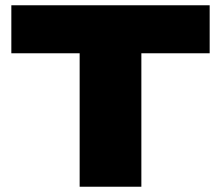

<svg xmlns="http://www.w3.org/2000/svg" viewBox="-20 -708 840 728"><path d="M282 0V-506H23V-688H775V-506H516V0Z"/></svg>

Font: Archivo SemiExpanded Black
Style: Regular
Weight: 900
Width: 6
Designer: Hector Gatti
Foundry: Omnibus-Type
Version: Version 2.001